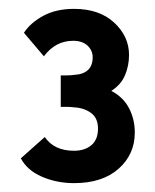

<svg xmlns="http://www.w3.org/2000/svg" viewBox="-20 -869 350 433"><path d="M27 -512 81 -560Q102 -529 147 -529Q171 -529 186 -541.5Q201 -554 201 -579Q201 -603 185 -614.5Q169 -626 146 -627Q139 -628 131 -628Q123 -628 117 -628V-699Q123 -699 131 -699Q139 -699 146 -700Q189 -702 189 -740Q189 -755 177.5 -766Q166 -777 145 -777Q105 -777 79 -742L34 -795Q48 -817 77 -833Q106 -849 147 -849Q204 -849 237.5 -818Q271 -787 271 -745Q271 -721 262 -699.5Q253 -678 231 -664Q258 -650 271 -625Q284 -600 284 -570Q284 -521 247.5 -488.5Q211 -456 147 -456Q108 -456 74.5 -470.5Q41 -485 27 -512Z"/></svg>

Font: Kreadon
Style: Bold
Weight: 700
Designer: Reiya WATANABE
Foundry: StudioGnu
Version: Version 1.003; ttfautohint (v1.8.4.7-5d5b);gftools[0.9.32]